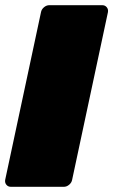

<svg xmlns="http://www.w3.org/2000/svg" viewBox="-23 -720 437 740"><path d="M19 0Q8 0 1.5 -8Q-5 -16 -3 -27L135 -673Q137 -684 146.5 -692Q156 -700 167 -700H371Q382 -700 388.5 -692Q395 -684 393 -673L255 -27Q253 -16 243.5 -8Q234 0 223 0Z"/></svg>

Font: Rubik Light Black
Style: Italic
Weight: 900
Italic angle: -12°
Version: Version 2.104